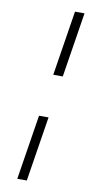

<svg xmlns="http://www.w3.org/2000/svg" viewBox="-98 -749 510 973"><g transform="rotate(10 157.5 -262.5)"><path d="M153 -371 206 -705H255L202 -371ZM65 180 118 -154H167L114 180Z"/></g></svg>

Font: Nunito Sans 7pt SemiExpanded ExtraLight
Style: Italic
Weight: 250
Width: 6
Italic angle: -9°
Designer: Vernon Adams
Foundry: Vernon Adams
Version: Version 3.101;gftools[0.9.27]